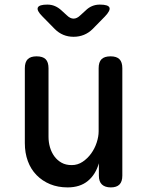

<svg xmlns="http://www.w3.org/2000/svg" viewBox="-20 -805 640 835"><path d="M409 -234V-508Q409 -535 421.5 -547.5Q434 -560 461 -560Q487 -560 499.5 -547.5Q512 -535 512 -508V-41Q512 -15 499.5 -2.5Q487 10 462 10Q437 10 423.5 -2.5Q410 -15 410 -41V-95Q396 -46 362 -18Q328 10 274 10Q232 10 198 -4Q164 -18 139 -43.5Q114 -69 101 -104.5Q88 -140 88 -183V-508Q88 -535 100.5 -547.5Q113 -560 139 -560Q166 -560 178.5 -547.5Q191 -535 191 -508V-210Q191 -186 197.5 -164Q204 -142 216.5 -125Q229 -108 247.5 -97.5Q266 -87 292 -87Q318 -87 339.5 -101.5Q361 -116 376.5 -137.5Q392 -159 400.5 -185Q409 -211 409 -234ZM186 -785Q204 -785 219 -778.5Q234 -772 247 -760L270 -739Q285 -724 300 -724Q315 -724 330 -739L352 -759Q365 -772 380.5 -778.5Q396 -785 414 -785Q451 -785 456 -772Q461 -759 436 -733L383 -679Q366 -662 345 -653.5Q324 -645 300 -645Q276 -645 255.5 -653.5Q235 -662 218 -679L164 -734Q139 -759 144.5 -772Q150 -785 186 -785Z"/></svg>

Font: Maple Mono Medium
Style: Regular
Weight: 500
Monospace: yes
Designer: subframe7536
Version: Version 7.000